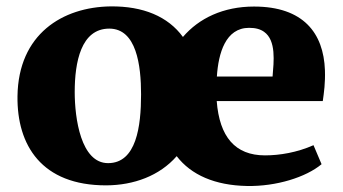

<svg xmlns="http://www.w3.org/2000/svg" viewBox="-20 -583 1099 616"><path d="M36.1 -273.9C34.2 -117.2 113.3 12.2 321.3 11.7C408.7 11.2 491.7 -18.6 546.9 -82C593.3 -21.5 669.9 11.7 772 13.7C866.7 15.6 961.9 -14.6 1011.7 -56.2L985.8 -117.2C933.1 -93.8 877.4 -84.5 830.1 -84.5C734.4 -84.5 684.1 -144 675.3 -258.8H1015.6C1019.5 -286.1 1023.9 -317.4 1022.5 -357.9C1018.1 -477.1 953.1 -562 794.9 -562C696.3 -562 618.2 -524.4 566.9 -464.4C519 -530.3 439 -563.5 335 -562.5C181.2 -560.5 38.6 -474.1 36.1 -273.9ZM675.8 -337.4C680.7 -412.6 703.6 -493.7 779.3 -493.7C800.3 -493.7 815.4 -489.3 827.1 -481C866.7 -453.1 858.4 -385.3 854.5 -337.4ZM326.7 -59.6C239.3 -59.6 219.7 -204.1 219.7 -287.6C219.7 -383.3 239.7 -491.2 330.6 -491.2C418 -491.2 432.6 -373 432.6 -280.3C432.6 -177.2 417.5 -59.6 326.7 -59.6Z"/></svg>

Font: Merriweather
Style: Heavy
Weight: 900
Designer: Eben Sorkin ( eben@eyebytes.com )
Foundry: Sorkin Type Co.
Version: Version 1.003